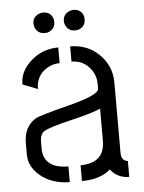

<svg xmlns="http://www.w3.org/2000/svg" viewBox="-49 -699 554 738"><g transform="rotate(-5 227.5 -330.0)"><path d="M104.5 -620.1Q104.5 -646.5 129.9 -656.2Q137.7 -659.2 144.5 -659.2Q172.9 -659.2 182.6 -633.8Q184.6 -627 184.6 -620.1Q184.6 -591.8 158.2 -582Q151.4 -580.1 144.5 -580.1Q118.2 -580.1 107.4 -604.5Q104.5 -612.3 104.5 -620.1ZM221.7 -620.1Q221.7 -646.5 247.1 -656.2Q254.9 -659.2 261.7 -659.2Q290 -659.2 299.8 -633.8Q301.8 -627 301.8 -620.1Q301.8 -591.8 275.4 -582Q268.6 -580.1 261.7 -580.1Q235.4 -580.1 224.6 -604.5Q221.7 -612.3 221.7 -620.1ZM35.2 -121.1Q35.2 -68.4 86.9 -31.2Q130.9 -1 190.4 -1V-61.5Q111.3 -61.5 96.7 -115.2Q93.8 -126 93.8 -136.7V-168Q94.7 -190.4 105.5 -201.2Q120.1 -215.8 221.7 -239.3Q303.7 -258.8 331.1 -272.5V-149.4Q331.1 -68.4 250 -62.5Q243.2 -61.5 237.3 -61.5V-1Q306.6 -1 345.7 -34.2Q346.7 -35.2 347.7 -36.1Q375 -1 419.9 -1V-62.5Q395.5 -64.5 394.5 -94.7V-368.2Q394.5 -433.6 345.7 -479.5Q301.8 -520.5 237.3 -520.5V-461.9Q284.2 -461.9 312.5 -422.9Q330.1 -398.4 330.1 -367.2V-349.6Q331.1 -325.2 211.9 -294.9Q100.6 -266.6 84 -257.8Q36.1 -230.5 35.2 -167ZM42 -390.6 99.6 -368.2Q99.6 -423.8 147.5 -449.2Q168 -460 191.4 -460V-520.5Q125 -520.5 78.1 -473.6Q41 -436.5 42 -390.6Z"/></g></svg>

Font: Post No Bills Colombo Medium
Style: Regular
Weight: 500
Designer: Kosala Senevirathne, Siva Puranthara, Lasantha Premarathna, Tharique Azeez
Foundry: Mooniak
Version: Version 1.220 ; ttfautohint (v1.6)